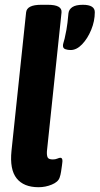

<svg xmlns="http://www.w3.org/2000/svg" viewBox="-20 -774 416 802"><path d="M141 8Q79 8 49.5 -29Q20 -66 28 -144L89 -722Q92 -754 152 -754H180Q240 -754 237 -722L176 -142Q175 -125 179 -116.5Q183 -108 201 -108Q211 -108 219.5 -111.5Q228 -115 232 -115Q238 -115 240 -108.5Q242 -102 239 -84Q237 -70 235 -56.5Q233 -43 229 -32Q223 -14 196.5 -3Q170 8 141 8ZM275 -565Q263 -565 253 -568.5Q243 -572 243 -583Q243 -589 245 -595Q247 -601 250 -613Q253 -625 257.5 -649.5Q262 -674 266 -719Q268 -735 282.5 -744.5Q297 -754 326 -754Q376 -754 376 -723Q376 -686 361 -649.5Q346 -613 323 -589Q300 -565 275 -565Z"/></svg>

Font: Asap Condensed
Style: Bold Italic
Weight: 700
Width: 3
Italic angle: -6°
Designer: Pablo Cosgaya
Foundry: Omnibus-Type
Version: Version 3.001; ttfautohint (v1.8.4.7-5d5b)